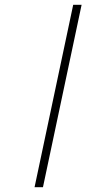

<svg xmlns="http://www.w3.org/2000/svg" viewBox="-20 -780 436 800"><path d="M124 0 285 -760H320L159 0Z"/></svg>

Font: Noto Serif Display ExtraLight
Style: Italic
Weight: 200
Italic angle: -12°
Designer: Monotype Design Team
Foundry: Monotype Imaging Inc.
Version: Version 2.009